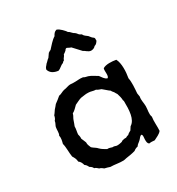

<svg xmlns="http://www.w3.org/2000/svg" viewBox="-166 -790 832 902"><g transform="rotate(-30 249.5 -339.0)"><path d="M457 -30C459 -52 455 -83 459 -106C452 -123 459 -144 459 -163C459 -181 453 -199 457 -216L454 -235C456 -262 459 -293 454 -317C460 -350 462 -395 448 -421C426 -425 394 -427 377 -416C372 -402 381 -373 369 -366C354 -371 348 -385 339 -396C325 -404 310 -415 295 -420L279 -424L271 -428C254 -431 236 -427 218 -428C212 -428 207 -429 202 -429C193 -429 181 -424 175 -423L164 -421C152 -418 142 -410 131 -409C120 -400 110 -391 98 -383C93 -376 87 -370 81 -363C75 -355 71 -347 65 -341C63 -331 60 -323 54 -317C53 -306 47 -300 44 -290C41 -276 44 -256 37 -246C41 -232 36 -216 33 -204C39 -183 37 -153 41 -131C47 -121 53 -112 54 -96C63 -90 68 -80 71 -68C79 -63 83 -56 87 -48C94 -44 100 -40 103 -32C112 -30 117 -24 123 -19C132 -17 138 -12 144 -7C154 -5 163 -2 172 1C196 1 219 7 242 6C246 6 252 4 257 3C277 0 291 -2 308 -7C314 -12 321 -16 331 -18C336 -27 345 -31 352 -38C360 -44 363 -55 374 -57C381 -52 377 -41 377 -30C377 -18 377 -9 385 -3C397 -5 402 -4 415 -3C430 -11 447 -17 457 -30ZM372 -279C376 -266 380 -254 380 -238C382 -239 382 -238 382 -237C383 -185 381 -136 350 -117C346 -112 343 -105 339 -100C332 -96 325 -93 320 -87C314 -86 309 -84 305 -81C299 -80 292 -82 289 -79C281 -80 280 -73 273 -73C266 -72 262 -70 254 -70C242 -69 239 -76 227 -74C219 -76 212 -80 201 -79C189 -86 178 -92 169 -101C161 -111 148 -116 139 -125C136 -135 130 -142 131 -156C127 -165 124 -174 120 -182C121 -192 119 -199 117 -207C118 -221 122 -232 122 -248C126 -257 129 -267 133 -278C136 -287 143 -294 145 -305C159 -312 167 -323 178 -333C190 -338 201 -345 215 -349C229 -350 240 -354 256 -353C271 -353 280 -347 295 -347C301 -342 311 -339 319 -336C331 -327 341 -316 353 -308C355 -302 360 -298 363 -294C366 -289 368 -284 372 -279ZM412 -545V-558C412 -560 410 -561 409 -563C401 -568 396 -575 390 -583C382 -590 372 -594 368 -605C364 -607 360 -609 356 -612C351 -619 345 -626 337 -630C329 -636 325 -644 316 -648C312 -655 305 -662 299 -668C292 -674 285 -681 275 -684C263 -681 257 -672 252 -662C242 -656 234 -648 226 -640L203 -615C197 -614 195 -610 190 -608C186 -601 180 -595 176 -588C168 -583 163 -575 155 -569C150 -561 142 -557 140 -545C146 -525 163 -515 187 -512C202 -517 209 -529 223 -533C226 -537 229 -540 234 -542C236 -553 245 -556 247 -566C252 -569 260 -575 263 -578C266 -583 268 -586 274 -586C281 -583 286 -579 294 -577C306 -563 320 -550 332 -536C342 -532 352 -518 367 -517C376 -517 386 -520 392 -528C402 -530 407 -538 412 -545Z"/></g></svg>

Font: FuturaRener
Style: Regular
Weight: 400
Designer: BSozoo
Foundry: BSozoo
Version: Version 1.0